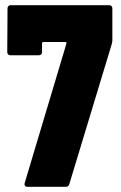

<svg xmlns="http://www.w3.org/2000/svg" viewBox="-20 -720 465 740"><path d="M85 0H234C241 0 245 -4 247 -10L411 -551C412 -556 413 -560 413 -565V-688C413 -695 408 -700 401 -700H21C14 -700 9 -695 9 -688L8 -519C8 -512 13 -507 20 -507H130C137 -507 142 -512 142 -519V-553C142 -556 144 -558 147 -558H232C235 -558 237 -556 236 -552L75 -14C73 -6 77 0 85 0Z"/></svg>

Font: Barlow Condensed ExtraBold
Style: Regular
Weight: 800
Width: 3
Designer: Jeremy Tribby
Foundry: Tribby Type
Version: Version 1.422;hotconv 1.0.109;makeotfexe 2.5.65596